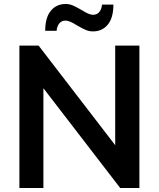

<svg xmlns="http://www.w3.org/2000/svg" viewBox="-20 -940 795 960"><path d="M556 -712H677V0H581L197 -499V0H77V-712H173L556 -214ZM308 -920Q327 -920 343.5 -913Q360 -906 388 -890Q425 -866 445 -866Q465 -866 476.5 -880Q488 -894 490 -917H547Q547 -851 519 -817Q491 -783 445 -783Q426 -783 409.5 -790Q393 -797 365 -813Q328 -837 308 -837Q288 -837 276.5 -823Q265 -809 263 -786H206Q206 -852 234 -886Q262 -920 308 -920Z"/></svg>

Font: Muli-Bold
Style: Bold
Weight: 700
Version: Version 2.000